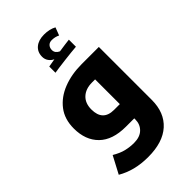

<svg xmlns="http://www.w3.org/2000/svg" viewBox="-307 -917 1268 1268"><g transform="rotate(-45 327.0 -283.5)"><path d="M286 246Q220 246 165.5 232Q111 218 65 191L129 70Q172 96 209.5 105Q247 114 285 114Q341 114 371 84.5Q401 55 401 10V0H323Q199 0 135 -63Q71 -126 71 -235Q71 -322 116 -380.5Q161 -439 237.5 -469Q314 -499 409 -499H569V-4Q569 114 496 180Q423 246 286 246ZM400 -134V-365H372Q312 -365 277 -332.5Q242 -300 242 -242Q242 -134 346 -134ZM246 -639 304 -649Q284 -658 271 -676Q258 -694 258 -718Q258 -762 288.5 -787.5Q319 -813 371 -813Q422 -813 458 -793L437 -738Q411 -751 381 -751Q359 -751 347 -737.5Q335 -724 335 -704Q335 -688 344 -677Q353 -666 367 -660Q398 -665 422.5 -668Q447 -671 463 -673V-607Q445 -606 414 -602.5Q383 -599 348.5 -595Q314 -591 286 -587Q258 -583 246 -581Z"/></g></svg>

Font: Noto Kufi Arabic ExtraBold
Style: Regular
Weight: 800
Designer: Monotype Design Team, David Williams, Khaled Hosny
Foundry: Google LLC
Version: Version 2.109; ttfautohint (v1.8.4.7-5d5b)